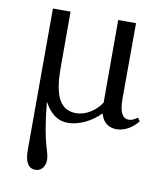

<svg xmlns="http://www.w3.org/2000/svg" viewBox="-84 -571 783 901"><g transform="rotate(10 307.0 -120.0)"><path d="M406.2 -500V-106.4C380.4 -67.4 335.4 -35.2 286.1 -35.2C198.7 -35.2 179.2 -122.1 179.2 -235.8V-500H95.2L94.2 173.3C94.2 226.6 108.4 259.8 145.5 259.8C176.3 259.8 191.4 231.4 191.4 205.6C191.4 158.2 164.6 153.8 143.1 -64.9C170.4 -14.2 205.6 16.1 256.3 16.1C314 16.1 372.6 -16.6 410.6 -56.2C418.5 -24.4 438.5 5.9 487.3 5.9C533.2 5.9 571.3 -25.9 588.4 -49.8L577.1 -64.9C559.1 -51.8 547.4 -47.9 535.2 -47.9C507.8 -47.9 490.2 -72.3 490.2 -141.1L491.2 -500Z"/></g></svg>

Font: Parastoo
Style: Regular
Weight: 400
Foundry: Saber Rastikerdar (saber.rastikerdar@gmail.com)
Version: Version 2.0.1